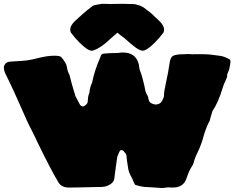

<svg xmlns="http://www.w3.org/2000/svg" viewBox="-20 -947 1222 997"><path d="M819.3 29.3Q799.3 28.3 778.8 26.4Q756.3 24.4 743.7 24.4Q718.8 24.4 683.1 13.2Q680.2 12.7 671.9 -6.3Q668 -18.6 661.1 -30.3Q651.4 -45.9 646.5 -66.9Q637.2 -123 636.2 -141.6Q635.7 -147.5 621.1 -163.1Q616.2 -166.5 616.2 -167H605.5Q598.6 -158.2 597.2 -153.3Q594.2 -144 589.4 -134.8Q581.5 -84.5 573.2 -16.6Q569.3 0.5 549.3 12.2Q529.3 23.9 503.9 23.9Q486.8 23.9 469.2 24.4Q381.3 26.9 336.9 26.9Q301.3 26.9 284.7 2Q247.6 -58.1 170.4 -216.8Q167.5 -222.2 165.5 -228Q156.2 -248.5 145.5 -268.6Q122.6 -311 84 -401.4Q46.9 -485.4 30.3 -518.6Q19.5 -540 9.3 -562Q0.5 -579.1 0 -596.2Q0.5 -608.4 9 -617.2Q17.6 -626 33.2 -627Q63 -629.4 92.8 -630.9Q127 -632.3 176.3 -645Q225.6 -657.7 261.2 -657.7Q290.5 -657.7 296.9 -651.4Q325.2 -620.6 327.6 -597.7Q330.6 -577.1 341.3 -556.6Q354 -504.9 359.4 -489.3Q366.2 -468.8 371.6 -448.2Q393.6 -404.8 396 -401.9Q398.4 -398.9 401.4 -397Q404.3 -395 411.1 -394Q428.2 -400.4 434.6 -413.6Q434.6 -418 435.5 -422.1Q436.5 -426.3 436.5 -429.7Q436.5 -446.8 444.3 -465.8Q447.3 -496.6 458 -516.6Q470.7 -580.6 497.6 -641.6Q500.5 -650.4 504.2 -658.7Q507.8 -667 518.1 -668.5Q549.8 -671.9 591.3 -671.9Q606 -674.3 618.7 -674.3Q684.6 -674.3 700.7 -613.8Q702.1 -606.9 702.6 -599.6Q703.6 -589.8 707 -580.6Q711.9 -571.3 721.7 -534.2Q731.4 -497.1 734.9 -475.1Q737.8 -462.4 746.6 -449.7Q750.5 -439 752.4 -428Q754.4 -417 766.4 -410.6Q778.3 -404.3 791 -404.3Q814 -406.7 822.8 -424.8Q831.5 -442.9 831.5 -450.7Q831.5 -473.6 842.8 -522.7Q854 -571.8 859.9 -614.3Q863.8 -651.9 881.8 -658.4Q899.9 -665 921.9 -665L961.4 -666.5Q970.2 -665 978.5 -665Q984.4 -665 989.7 -665.5H1036.6Q1067.9 -665.5 1122.1 -657.2Q1143.1 -654.8 1173.3 -638.2Q1176.8 -635.7 1176.8 -627Q1176.8 -618.2 1169.9 -585.4L1159.7 -561.5V-553.7Q1159.7 -545.4 1149.9 -525.4Q1141.6 -509.8 1136.2 -490.7Q1113.8 -415 1083.5 -370.6Q1078.6 -356 1074.2 -340.8Q1070.8 -320.3 1064.5 -311.5Q1050.3 -284.2 1037.6 -241.7Q1026.4 -197.8 1006.3 -156.2Q991.7 -127.9 984.4 -98.6Q981 -88.9 974.1 -79.1Q962.9 -63.5 946.8 -16.6Q930.2 26.9 877.9 26.9Q871.1 26.9 860.8 26.4L856.9 25.9Q847.7 25.9 838.6 27.6Q829.6 29.3 819.3 29.3ZM508.3 -927.2 557.1 -926.3Q583.5 -927.2 616.2 -927.2L674.8 -925.8Q683.1 -925.8 691.4 -922.4Q712.4 -917.5 728 -906.7Q728 -905.8 764.2 -878.9L810.1 -835.4Q832 -812.5 832 -794.4Q832 -787.1 829.1 -778.3Q808.6 -750.5 784.2 -726.1Q741.7 -683.6 719.7 -683.6Q702.6 -685.1 675.3 -707Q659.2 -719.2 625.5 -749.5Q608.4 -761.2 589.4 -777.3Q552.7 -745.6 551.3 -743.7Q503.9 -697.8 461.9 -684.1L457 -683.6Q435.1 -683.6 392.6 -726.1Q368.2 -750.5 347.7 -778.3Q344.7 -787.1 344.7 -794.4Q344.7 -812.5 366.7 -835.4Q416.5 -882.3 449.2 -906.7Q460.9 -918 471.9 -920.4Q482.9 -922.9 508.3 -927.2Z"/></svg>

Font: Kaph
Style: Regular
Weight: 400
Designer: GGBotNet
Foundry: f0n7.com
Version: 1.10